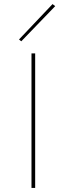

<svg xmlns="http://www.w3.org/2000/svg" viewBox="-20 -919 326 939"><path d="M73 -726 237 -899 250 -889 84 -717ZM134 -658H152V0H134Z"/></svg>

Font: Ysabeau Infant Thin
Style: Regular
Weight: 200
Designer: Christian Thalmann (Catharsis Fonts)
Version: Version 0.003